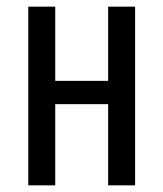

<svg xmlns="http://www.w3.org/2000/svg" viewBox="-20 -557 491 577"><path d="M65 0V-537H146V-314H305V-537H386V0H305V-244H146V0Z"/></svg>

Font: Noto Sans ExtraCondensed
Style: Regular
Weight: 400
Width: 2
Designer: Monotype Design Team
Foundry: Monotype Imaging Inc.
Version: Version 2.013; ttfautohint (v1.8.4.7-5d5b)